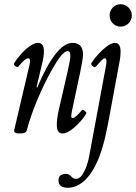

<svg xmlns="http://www.w3.org/2000/svg" viewBox="-20 -619 644 909"><path d="M73 13Q44 13 47 -2L119 -309Q128 -343 113 -343Q99 -343 68 -305Q63 -298 53 -305.5Q43 -313 47 -320Q59 -340 79 -362.5Q99 -385 121 -400.5Q143 -416 160 -416Q188 -416 188 -376Q188 -364 185.5 -348Q183 -332 178 -312L153 -206L156 -204Q246 -416 323 -416Q373 -416 373 -361Q373 -349 368.5 -323.5Q364 -298 359 -274L326 -119Q319 -88 317.5 -74Q316 -60 323 -60Q337 -60 368 -98Q371 -102 381 -94Q391 -86 389 -83Q378 -63 357.5 -40.5Q337 -18 315 -2.5Q293 13 276 13Q249 13 249 -28Q249 -41 251 -58Q253 -75 258 -97L301 -284Q313 -337 313 -355Q313 -377 301 -377Q284 -377 261 -345Q238 -313 207 -254Q177 -196 151 -132.5Q125 -69 106 0Q103 13 73 13ZM551 -493Q529 -493 514 -508.5Q499 -524 499 -546Q499 -568 514 -583.5Q529 -599 551 -599Q573 -599 588.5 -583.5Q604 -568 604 -546Q604 -524 588.5 -508.5Q573 -493 551 -493ZM302 270Q257 270 257 236Q257 216 268.5 210Q280 204 291 204Q306 204 317 216Q323 223 329 225.5Q335 228 339 228Q355 228 367.5 211Q380 194 389 169.5Q398 145 402 122L482 -309Q483 -314 483.5 -319Q484 -324 484 -330Q484 -343 476 -343Q470 -343 460.5 -333Q451 -323 434 -304Q429 -297 419 -305.5Q409 -314 413 -321Q425 -340 445 -362Q465 -384 486.5 -400Q508 -416 524 -416Q551 -416 551 -374Q551 -364 549.5 -350Q548 -336 543 -312L498 -68Q490 -24 479 25.5Q468 75 450.5 122Q433 169 406 207Q381 240 354.5 255Q328 270 302 270Z"/></svg>

Font: Junicode Two Beta Condensed
Style: Italic
Weight: 400
Width: 3
Italic angle: -9°
Version: Version 1.053; ttfautohint (v1.8.4)